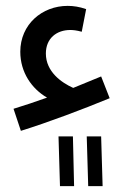

<svg xmlns="http://www.w3.org/2000/svg" viewBox="-20 -394 424 653"><path d="M51 51C144 22 261 -22 353 -60L324 -134C293 -121 261 -108 229 -95C189 -113 136 -150 136 -212C136 -264 173 -292 219 -292C228 -292 240 -291 258 -286L273 -363C250 -371 230 -374 210 -374C123 -374 49 -311 49 -218C49 -148 88 -92 140 -62C101 -48 62 -35 26 -24ZM280 239H329L324 70H275ZM184 239H232L228 70H179Z"/></svg>

Font: Noto Sans Arabic ExtCond Med
Style: Regular
Weight: 500
Width: 2
Designer: Monotype Design Team, Nadine Chahine, Nizar Qandah and Khaled Hosny
Foundry: Monotype Imaging Inc.
Version: Version 2.012